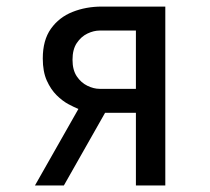

<svg xmlns="http://www.w3.org/2000/svg" viewBox="-20 -567 642 587"><path d="M219.7 -233.9Q207.5 -238.8 189.2 -248.5Q170.9 -258.3 153.1 -275.9Q135.3 -293.5 123 -320.8Q110.8 -348.1 110.8 -388.2Q110.8 -444.3 135.7 -479.2Q160.6 -514.2 201.7 -530.5Q242.7 -546.9 291.5 -546.9H485.4V0H395.5V-222.2H301.3L175.3 0H86.9ZM395.5 -295.4V-473.6H284.7Q266.6 -473.6 247.3 -464.4Q228 -455.1 214.8 -435.5Q201.7 -416 201.7 -384.3Q201.7 -353 214.8 -333.5Q228 -314 247.3 -304.7Q266.6 -295.4 284.2 -295.4Z"/></svg>

Font: Vazir Code Hack
Style: Code-Hack
Weight: 400
Foundry: DejaVu fonts team - Redesigned by Saber Rastikerdar
Version: Version 1.1.2